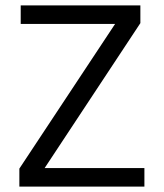

<svg xmlns="http://www.w3.org/2000/svg" viewBox="-20 -694 609 714"><path d="M517 0H52V-67L408 -605H57V-674H502V-608L146 -69H517Z"/></svg>

Font: Hind Siliguri
Style: Regular
Weight: 400
Designer: Jyotish Sonowal
Foundry: Indian Type Foundry
Version: Version 1.001;PS 1.0;hotconv 1.0.86;makeotf.lib2.5.63406; tt